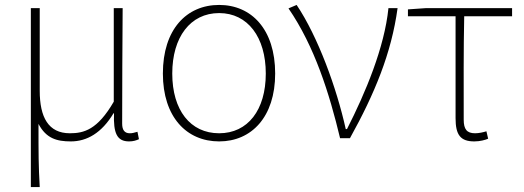

<svg xmlns="http://www.w3.org/2000/svg" viewBox="-20 -560 2123 778"><path d="M105 198H141C136 108 136 67 136 -58C167 1 210 13 267 13C332 13 392 -21 440 -101H442C439 -20 454 13 503 13C520 13 532 9 543 4L537 -26C522 -22 517 -20 506 -20C485 -20 475 -33 475 -59C475 -219 476 -366 477 -527H441V-148C375 -34 320 -20 263 -20C176 -20 141 -85 141 -192V-527H105Z M868 13C999 13 1095 -86 1095 -262C1095 -441 999 -540 868 -540C736 -540 640 -441 640 -262C640 -86 736 13 868 13ZM868 -20C751 -20 678 -114 678 -262C678 -409 751 -507 868 -507C984 -507 1057 -409 1057 -262C1057 -114 984 -20 868 -20Z M1398 0C1498 -180 1566 -344 1591 -527H1554C1538 -368 1461 -184 1386 -37H1381C1344 -204 1268 -412 1182 -540L1149 -526C1255 -372 1315 -180 1358 0Z M1902 13C1925 13 1947 7 1958 2L1951 -28C1938 -24 1921 -20 1905 -20C1872 -20 1859 -36 1859 -75C1859 -216 1858 -353 1861 -494H2055V-527H1705L1633 -522V-494H1826V-81C1826 -13 1846 13 1902 13Z"/></svg>

Font: SSpoqa Han Sans Neo Thin
Style: Regular
Weight: 100
Designer: [Spoqa Han Sans Neo] Dong-huui Kim  Younghwa Kang  Yujin Lee  [Noto Sans] Ryoko NISHIZUKA  (kana & ideographs); Paul D. 
Foundry: Spoqa (http://www.spoqa-han-sans.com)
Version: Version 1.000